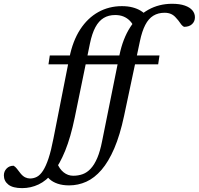

<svg xmlns="http://www.w3.org/2000/svg" viewBox="-202 -736 1051 1016"><path d="M642 -442.5 635 -395.5H54.5L61.5 -442.5ZM165.5 -432Q183 -519.5 222.2 -580Q261.5 -640.5 318 -672Q374.5 -703.5 443 -703.5Q474.5 -703.5 499.2 -697Q524 -690.5 542.5 -679.2Q561 -668 572.5 -653.5L508 -590.5Q499.5 -611.5 485.2 -626Q471 -640.5 451.8 -648.5Q432.5 -656.5 407.5 -656.5Q372.5 -656.5 346.5 -640.8Q320.5 -625 302.8 -592Q285 -559 274 -506L193.5 -114Q172 -10 143 61.5Q114 133 78.8 176.8Q43.5 220.5 2.2 240Q-39 259.5 -85 259.5Q-134 259.5 -157.8 240.8Q-181.5 222 -181.5 192Q-181.5 171 -167.2 156Q-153 141 -130 141Q-121 146 -112.8 156.5Q-104.5 167 -93 182Q-81 196.5 -68.5 202.5Q-56 208.5 -43 208.5Q-23.5 208.5 -6.5 199.5Q10.5 190.5 25.8 167Q41 143.5 54.8 102.2Q68.5 61 81 -4ZM430 -444Q448 -531.5 487.2 -592.2Q526.5 -653 583 -684.5Q639.5 -716 709 -716Q749 -716 776 -706.5Q803 -697 816.2 -681Q829.5 -665 829.5 -644.5Q829.5 -622.5 814.2 -608.2Q799 -594 772 -594Q761.5 -599 752 -613.5Q742.5 -628 730 -641Q718.5 -655 703.5 -661.8Q688.5 -668.5 669 -668.5Q635 -668.5 609.5 -653Q584 -637.5 566.8 -604.2Q549.5 -571 538.5 -518.5L454.5 -122.5Q433 -21.5 402.8 49Q372.5 119.5 335.2 162.8Q298 206 254.8 225.5Q211.5 245 163.5 245Q129 245 102.8 236Q76.5 227 59.8 211.5Q43 196 36.5 177.5L99.5 124.5Q112 158 134.8 176Q157.5 194 185.5 194Q212.5 194 235.8 185.5Q259 177 278.2 156.2Q297.5 135.5 312.8 99.8Q328 64 338.5 10Z"/></svg>

Font: Newsreader 16pt Medium
Style: Italic
Weight: 500
Italic angle: -17°
Designer: Hugues Gentile
Foundry: Production Type
Version: Version 1.003